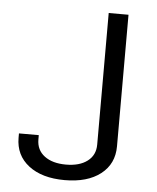

<svg xmlns="http://www.w3.org/2000/svg" viewBox="-50 -719 629 768"><g transform="rotate(5 264.0 -335.5)"><path d="M237.9 5Q329.2 5 382.1 -36.1Q435 -77.2 435 -148V-676.2H355.5V-148Q355.5 -105.3 323.7 -81.3Q292 -57.3 237.6 -57.3Q183.5 -57.3 151.4 -81.4Q119.4 -105.5 119.4 -148V-165.2H39.8V-148Q39.8 -77.5 93.3 -36.2Q146.8 5 237.9 5Z"/></g></svg>

Font: Estedad VF
Style: Regular
Weight: 100
Designer: Amin Abedi
Version: Version 7.3